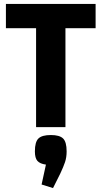

<svg xmlns="http://www.w3.org/2000/svg" viewBox="-20 -645 515 974"><path d="M312 -502V0H163V-502H10V-625H465V-502ZM249 309 191 291 213 190Q183 186 170 171.5Q157 157 157 123Q157 75 175 57.5Q193 40 238 40Q282 40 300 57.5Q318 75 318 123Q318 153 310 177Q302 201 286 235Z"/></svg>

Font: Changa SemiBold
Style: Regular
Weight: 600
Designer: Eduardo Rodriguez Tunni
Foundry: Eduardo Rodriguez Tunni
Version: Version 3.002; ttfautohint (v1.8.2)